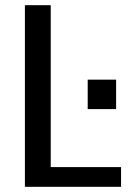

<svg xmlns="http://www.w3.org/2000/svg" viewBox="-20 -720 540 740"><path d="M76 0V-700H175.5V-76H446.5V0ZM318 -413H427.5V-299.5H318Z"/></svg>

Font: Trispace Thin
Style: Regular
Weight: 400
Version: Version 1.210